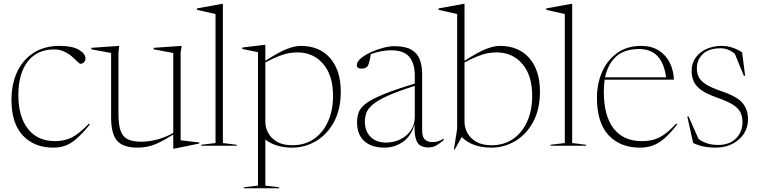

<svg xmlns="http://www.w3.org/2000/svg" viewBox="-20 -762 3973 1004"><path d="M291.5 -522Q358.5 -522 392.8 -501.5Q427 -481 427 -456.5Q427 -445.5 419.5 -437Q412 -428.5 401 -428.5Q396 -428.5 385 -439.8Q374 -451 356.8 -466Q339.5 -481 316 -492.2Q292.5 -503.5 263 -503.5Q174 -503.5 125 -440.5Q76 -377.5 76 -264.5Q76 -152.5 126.2 -88.2Q176.5 -24 268 -24Q315.5 -24 354.8 -43Q394 -62 445 -115.5L450 -111Q412 -65 382.2 -38.5Q352.5 -12 323.5 -1Q294.5 10 258.5 10Q159 10 99.5 -53.5Q40 -117 40 -239Q40 -322.5 69.8 -386.2Q99.5 -450 156 -486Q212.5 -522 291.5 -522Z M599.5 -165.5Q599.5 -109 611 -77.5Q622.5 -46 648.5 -33.5Q674.5 -21 718.5 -21Q761.5 -21 806.8 -33.8Q852 -46.5 886 -67.5V-485L783.5 -504V-512L930 -522L924.5 -488V-28.5L1022 -17V-11.5L890.5 15.5H886V-58.5Q842 -30.5 810.5 -15.8Q779 -1 752.8 4.5Q726.5 10 699.5 10Q624 10 592.5 -25.8Q561 -61.5 561 -147.5V-485L458 -504V-512L603.5 -522L599.5 -488Z M1145.5 -14 1218 -5V0H1032.5V-5L1107 -14V-688.5L1010 -710.5V-718L1141.5 -742H1145.5Z M1440 217.5V222.5H1254.5V217.5L1329 208.5V-489L1247 -506V-513.5L1363.5 -527.5H1367.5V-444Q1439.5 -490.5 1480.8 -506.2Q1522 -522 1553 -522Q1650.5 -522 1706.2 -458.2Q1762 -394.5 1762 -282.5Q1762 -190 1726.5 -124.5Q1691 -59 1633 -24.5Q1575 10 1507 10Q1466.5 10 1431 -0.2Q1395.5 -10.5 1367.5 -32.5V208.5ZM1721.5 -260Q1721.5 -367.5 1670 -427.8Q1618.5 -488 1535 -488Q1511.5 -488 1488.8 -483.8Q1466 -479.5 1437.2 -468.2Q1408.5 -457 1367.5 -435.5V-124.5Q1367.5 -95.5 1382.2 -67.5Q1397 -39.5 1428.2 -21Q1459.5 -2.5 1508.5 -2.5Q1574.5 -2.5 1622.2 -36Q1670 -69.5 1695.8 -127.8Q1721.5 -186 1721.5 -260Z M2220.5 9Q2195.5 9 2178.8 -0.5Q2162 -10 2154.2 -36.5Q2146.5 -63 2148 -113Q2130.5 -50.5 2087 -20.2Q2043.5 10 1990 10Q1923 10 1885 -24Q1847 -58 1847 -122.5Q1847 -152.5 1856.5 -176.5Q1866 -200.5 1896.2 -222.8Q1926.5 -245 1987 -269.5Q2047.5 -294 2149 -325V-367.5Q2149 -429 2120.8 -464Q2092.5 -499 2025.5 -499Q1975 -499 1919 -479Q1915.5 -455 1910.8 -437.8Q1906 -420.5 1901.5 -415Q1891 -403 1870.5 -403Q1846 -403 1846 -422Q1846 -439 1866.5 -456.5Q1887 -474 1918.2 -488.5Q1949.5 -503 1982.8 -511.8Q2016 -520.5 2042 -520.5Q2099.5 -520.5 2131 -502.2Q2162.5 -484 2175 -450.8Q2187.5 -417.5 2187.5 -372.5V-80Q2187.5 -44 2203.2 -31.5Q2219 -19 2239 -19Q2256 -19 2268 -22.2Q2280 -25.5 2300.5 -37V-30Q2281.5 -13 2262.8 -2Q2244 9 2220.5 9ZM1888 -125.5Q1888 -76.5 1917.8 -46.5Q1947.5 -16.5 1998.5 -16.5Q2038.5 -16.5 2072.8 -33Q2107 -49.5 2128 -79.8Q2149 -110 2149 -150.5V-313Q2059.5 -284.5 2007 -260.8Q1954.5 -237 1929 -215.2Q1903.5 -193.5 1895.8 -171.8Q1888 -150 1888 -125.5Z M2548.5 10Q2502.5 10 2463 -3.2Q2423.5 -16.5 2394.5 -45.5L2358 19.5H2353.5L2370.5 -88V-688.5L2273.5 -710.5V-718L2405 -742H2409V-444Q2481 -490.5 2522.2 -506.2Q2563.5 -522 2594.5 -522Q2692 -522 2747.8 -458.2Q2803.5 -394.5 2803.5 -282.5Q2803.5 -190 2768 -124.5Q2732.5 -59 2674.5 -24.5Q2616.5 10 2548.5 10ZM2409 -124.5Q2409 -95.5 2423.8 -67.5Q2438.5 -39.5 2469.8 -21Q2501 -2.5 2550 -2.5Q2616 -2.5 2663.8 -36Q2711.5 -69.5 2737.2 -127.8Q2763 -186 2763 -260Q2763 -367.5 2711.5 -427.8Q2660 -488 2576.5 -488Q2553 -488 2530.2 -483.8Q2507.5 -479.5 2478.8 -468.2Q2450 -457 2409 -435.5Z M2972 -14 3044.5 -5V0H2859V-5L2933.5 -14V-688.5L2836.5 -710.5V-718L2968 -742H2972Z M3332.5 -522Q3386.5 -522 3424 -498.5Q3461.5 -475 3481.8 -435.2Q3502 -395.5 3504 -345.5H3142Q3137.5 -316 3137.5 -282Q3137.5 -155.5 3189 -89.8Q3240.5 -24 3335.5 -24Q3370.5 -24 3398.8 -32Q3427 -40 3455 -60Q3483 -80 3515.5 -115.5L3521 -111Q3485.5 -65.5 3455.2 -39Q3425 -12.5 3394.2 -1.2Q3363.5 10 3326 10Q3223 10 3162.2 -55.2Q3101.5 -120.5 3101.5 -251.5Q3101.5 -324.5 3128.5 -386Q3155.5 -447.5 3207.2 -484.8Q3259 -522 3332.5 -522ZM3322.5 -505.5Q3244 -505.5 3201 -465.8Q3158 -426 3144 -357.5H3463Q3444 -505.5 3322.5 -505.5Z M3753.5 -522Q3809 -522 3860.5 -488.5L3876.5 -366H3869.5L3823 -480Q3789.5 -509.5 3748.5 -509.5Q3687 -509.5 3655.5 -479.8Q3624 -450 3624 -404.5Q3624 -379.5 3633.8 -359.2Q3643.5 -339 3671.2 -321.2Q3699 -303.5 3753 -285Q3834.5 -257.5 3863 -223.2Q3891.5 -189 3891.5 -137Q3891.5 -96.5 3870.2 -63.2Q3849 -30 3810.8 -10Q3772.5 10 3721 10Q3688 10 3658.8 4Q3629.5 -2 3604.5 -14.5L3574 -153H3580.5L3632.5 -36Q3648.5 -22.5 3675 -13.2Q3701.5 -4 3735 -4Q3794.5 -4 3828.5 -38.2Q3862.5 -72.5 3862.5 -122.5Q3862.5 -153 3851.5 -175Q3840.5 -197 3811.8 -215Q3783 -233 3730 -251.5Q3677 -270 3648 -290.5Q3619 -311 3607.8 -335.8Q3596.5 -360.5 3596.5 -391.5Q3596.5 -431.5 3617.8 -460.8Q3639 -490 3674.5 -506Q3710 -522 3753.5 -522Z"/></svg>

Font: Newsreader Display ExtraLight
Style: Regular
Weight: 275
Designer: Hugues Gentile
Foundry: Production Type
Version: Version 1.002